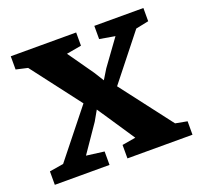

<svg xmlns="http://www.w3.org/2000/svg" viewBox="-102 -670 821 785"><g transform="rotate(-20 308.5 -278.0)"><path d="M70 -68.5 233 -273 70 -486.5 19.5 -498V-555.5H304V-498L239 -486.5L317 -375.5L343.5 -333L369.5 -375.5L450 -486.5L383 -498V-555.5H596.5V-498L540.5 -486.5L386 -291.5L557 -68L608 -58.5V0H325V-58.5L384 -68.5L305.5 -186L275.5 -230.5L250.5 -186.5L169.5 -68.5L247 -58.5V0H9V-58.5Z"/></g></svg>

Font: Merriweather
Style: Bold
Weight: 700
Designer: Eben Sorkin
Foundry: Eben Sorkin
Version: Version 2.100; ttfautohint (v1.7.19-72a1) -l 8 -r 50 -G 200 